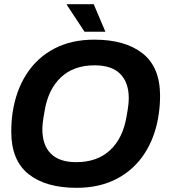

<svg xmlns="http://www.w3.org/2000/svg" viewBox="-20 -888 818 920"><path d="M347 12Q199 12 116.5 -54Q34 -120 34 -257Q34 -302 40 -346Q56 -454 107 -533Q158 -612 240 -655Q322 -698 432 -698Q580 -698 663.5 -632Q747 -566 747 -429Q747 -386 741 -344Q726 -236 675 -156Q624 -76 541 -32Q458 12 347 12ZM345 -111Q446 -111 507.5 -168.5Q569 -226 586 -328Q593 -366 595 -385Q597 -404 597 -418Q597 -492 556.5 -533.5Q516 -575 433 -575Q333 -575 272 -517.5Q211 -460 194 -358Q187 -319 185 -300.5Q183 -282 183 -268Q183 -193 223.5 -152Q264 -111 345 -111ZM385 -736 300 -865 301 -868H429L485 -736Z"/></svg>

Font: Archivo VF Beta
Style: Italic
Weight: 400
Italic angle: -10°
Designer: Hector Gatti
Foundry: Omnibus-Type
Version: Version 1.002